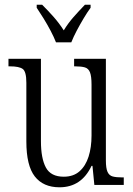

<svg xmlns="http://www.w3.org/2000/svg" viewBox="-20 -786 566 816"><path d="M233 10Q164 10 128 -36Q92 -82 92 -185V-434Q92 -482 76.5 -493Q61 -504 23 -504H16V-536H154V-186Q154 -113 175 -74Q196 -35 251 -35Q292 -35 318 -58Q344 -81 356.5 -120.5Q369 -160 369 -210V-426Q369 -462 362.5 -478.5Q356 -495 341 -499.5Q326 -504 300 -504H295V-536H430V-104Q430 -71 437 -55.5Q444 -40 459 -36Q474 -32 499 -32H506V0H381L373 -81H369Q326 10 233 10ZM218 -606Q209 -629 195 -655.5Q181 -682 165 -708Q149 -734 136 -753V-766H159Q186 -739 208.5 -713.5Q231 -688 251 -657Q270 -688 292.5 -713.5Q315 -739 341 -766H365V-753Q351 -734 335.5 -708Q320 -682 306 -655.5Q292 -629 283 -606Z"/></svg>

Font: Noto Serif Condensed Light
Style: Regular
Weight: 300
Width: 3
Designer: Monotype Design Team
Foundry: Monotype Imaging Inc.
Version: Version 2.013